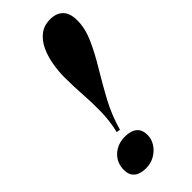

<svg xmlns="http://www.w3.org/2000/svg" viewBox="-255 -825 882 882"><g transform="rotate(-45 185.5 -384.0)"><path d="M136 -199Q150 -259 151 -316Q152 -373 148 -430.5Q144 -488 144 -548Q144 -586 151 -627Q158 -668 174 -703Q190 -738 217.5 -760Q245 -782 287 -782Q326 -782 348.5 -759.5Q371 -737 371 -690Q371 -638 346 -582Q321 -526 284 -465Q247 -404 211 -337.5Q175 -271 154 -196ZM36 -52Q36 -99 68 -128.5Q100 -158 148 -158Q186 -158 206.5 -141Q227 -124 227 -90Q227 -63 212 -39.5Q197 -16 171.5 -1Q146 14 114 14Q76 14 56 -3Q36 -20 36 -52Z"/></g></svg>

Font: Playfair Display Black
Style: Italic
Weight: 900
Italic angle: -14°
Designer: Claus Eggers Sørensen
Foundry: Claus Eggers Sørensen
Version: Version 1.203